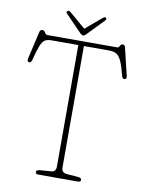

<svg xmlns="http://www.w3.org/2000/svg" viewBox="-92 -903 728 967"><g transform="rotate(10 272.0 -419.5)"><path d="M96.5 -700H454Q459.5 -700 464.2 -709.8Q469 -719.5 477.5 -719.5Q488 -719.5 491 -707L524.5 -567Q528 -551 517.5 -549.5Q506 -546.5 501.5 -564Q489 -613 477.8 -637.2Q466.5 -661.5 452 -669.5Q437.5 -677.5 414.5 -677.5H286V-56.5Q286 -30 313 -27.5L372 -23Q389 -21.5 389 -10.5Q389 0 375 0H172Q158 0 158 -10.5Q158 -21.5 175 -23L234 -27.5Q257.5 -29 257.5 -56.5V-677.5H121.5Q99.5 -677.5 87 -669.8Q74.5 -662 64.8 -637.8Q55 -613.5 42.5 -564Q38 -547 27 -549.5Q16.5 -551 20 -567L52.5 -708Q55.5 -720.5 66 -720.5Q76.5 -720.5 81.5 -710.2Q86.5 -700 96.5 -700ZM272.5 -763.5 354 -832.5Q364.5 -841.5 370.5 -837.5Q373 -835.5 373.2 -831.2Q373.5 -827 370 -823.5L287.5 -738Q278.5 -729 273.5 -729Q266 -729 257 -738L174 -823.5Q166.5 -831 175 -837.5Q181 -842.5 192 -832.5Z"/></g></svg>

Font: Fraunces 144pt S100 Thin
Style: Regular
Weight: 100
Version: Version 1.000; ttfautohint (v1.8.3)